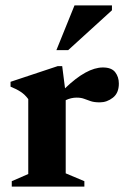

<svg xmlns="http://www.w3.org/2000/svg" viewBox="-20 -690 466 710"><path d="M360.5 -440.5Q392.5 -440.5 406 -423Q419.5 -405.5 419.5 -381Q419.5 -346 397.5 -328.8Q375.5 -311.5 349 -311.5Q328.5 -311.5 315.8 -315.8Q303 -320 291.5 -324.5Q280 -329 263.5 -329Q242.5 -329 223 -319.5V-49L292 -20V0H23.5V-20L84.5 -46.5V-323.5Q72.5 -340 56.5 -350.5Q40.5 -361 19 -369.5V-387.5L193.5 -445.5H210L220.5 -363.5Q300.5 -440.5 360.5 -440.5ZM188.5 -504.5 255.5 -670H394V-652L232 -504.5Z"/></svg>

Font: Newsreader 16pt
Style: Bold
Weight: 700
Designer: Hugues Gentile
Foundry: Production Type
Version: Version 1.003; ttfautohint (v1.8.3)